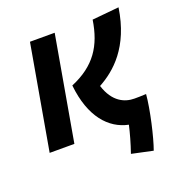

<svg xmlns="http://www.w3.org/2000/svg" viewBox="-125 -632 836 894"><g transform="rotate(-20 293.0 -185.0)"><path d="M485.8 156.2C506.8 98.6 536.6 -31.2 542.5 -104C510.7 -102.5 505.4 -102.5 484.4 -102.5C437.5 -102.5 381.3 -125.5 354 -212.4C434.1 -256.3 531.7 -338.9 560.1 -527.3L427.2 -514.6C408.2 -391.6 356 -310.1 233.4 -258.8C250 -97.7 325.2 -16.1 418.5 2.9C409.7 41.5 397 87.4 380.9 133.8ZM26.9 0H149.4L240.2 -517.6H117.7Z"/></g></svg>

Font: Cascadia Mono SemiBold
Style: Italic
Weight: 600
Italic angle: -10°
Monospace: yes
Designer: Aaron Bell
Foundry: Saja Typeworks
Version: Version 2404.023